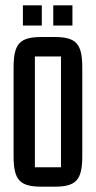

<svg xmlns="http://www.w3.org/2000/svg" viewBox="-20 -696 360 721"><path d="M137 -600V-676H66V-600ZM252 -600V-676H180V-600ZM185 5C267 5 289 -21 289 -111V-441C289 -531 267 -557 185 -557H136C53 -557 31 -531 31 -441V-111C31 -21 53 5 136 5ZM111 -484H209V-68H111Z"/></svg>

Font: Queering
Style: Regular
Weight: 400
Designer: Adam Naccarato
Foundry: adamnac
Version: Version 2.000;hotconv 1.0.109;makeotfexe 2.5.65596